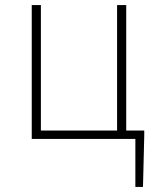

<svg xmlns="http://www.w3.org/2000/svg" viewBox="-20 -547 616 756"><path d="M477 -33V-527H441V-33H141V-527H105V0H513V189H543L548 -13V-33Z"/></svg>

Font: Noto Sans Japanese Thin
Style: Regular
Weight: 100
Designer: Ryoko NISHIZUKA (kana & ideographs); Paul D. Hunt (Latin, Greek & Cyrillic); Wenlong ZHANG (bopomofo); Sandoll Communica
Foundry: Adobe Systems Incorporated
Version: Version 1.000;PS 1;hotconv 1.0.78;makeotf.lib2.5.61930